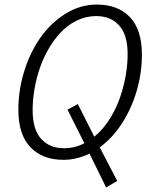

<svg xmlns="http://www.w3.org/2000/svg" viewBox="-20 -690 654 847"><path d="M497.1 107.9 448.2 137.2 375 -12.2Q317.4 15.1 259.8 15.1Q167.5 15.1 114.3 -40.5Q61 -96.2 61 -206.1Q61 -287.6 84 -366.2Q108.4 -450.7 154.5 -518.6Q200.7 -586.4 266.8 -628.2Q333 -669.9 407.2 -669.9Q500 -669.9 553 -614.5Q606 -559.1 606 -449.2Q606 -367.7 583 -289.1Q560.1 -210.9 518.1 -145.8Q476.1 -80.6 419.9 -40ZM263.2 -36.1Q310.5 -36.1 352.1 -58.1L277.8 -206.1L323.2 -231L396 -86.9Q438 -121.1 469.7 -174.3Q501.5 -227.5 519 -290Q543 -372.6 543 -452.1Q543 -535.6 505.9 -577.4Q468.8 -619.1 403.8 -619.1Q358.9 -619.1 317.4 -598.6Q275.9 -578.1 243.7 -542.5Q211.4 -506.8 187.3 -461.9Q163.1 -417 147.9 -365.2Q124 -282.7 124 -203.1Q124 -119.6 161.1 -77.9Q198.2 -36.1 263.2 -36.1Z"/></svg>

Font: IntelOne Mono Light
Style: Italic
Weight: 300
Italic angle: -16°
Designer: Fred Shallcrass
Foundry: Frere-Jones Type LLC
Version: Version 1.200;hotconv 1.1.0;makeotfexe 2.6.0;FJTRelease1.2